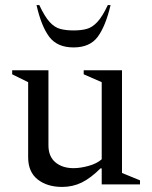

<svg xmlns="http://www.w3.org/2000/svg" viewBox="-20 -727 601 757"><path d="M225 10Q166 10 128.5 -19.5Q91 -49 91 -107V-403L28 -434V-450H171V-154Q171 -110 198.5 -87Q226 -64 270 -64Q297 -64 329.5 -73Q362 -82 381 -99V-403L310 -434V-450H461V-45L532 -16V0H381V-63H376Q338 -25 302.5 -7.5Q267 10 225 10ZM270 -540Q206 -540 174.5 -581.5Q143 -623 124 -707H135Q156 -662 175.5 -640.5Q195 -619 217.5 -613Q240 -607 270 -607Q300 -607 322 -613Q344 -619 364 -640.5Q384 -662 405 -707H416Q396 -623 365 -581.5Q334 -540 270 -540Z"/></svg>

Font: Spectral
Style: Regular
Weight: 400
Designer: Jean-Baptiste Levee
Foundry: Production Type
Version: Version 2.001